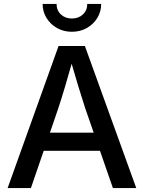

<svg xmlns="http://www.w3.org/2000/svg" viewBox="-20 -963 737 983"><path d="M19 0 279.8 -727.5H414.6L677.7 0H558.1L417 -406.7Q400.4 -457 380.6 -522.2Q360.8 -587.4 334 -680.2H359.4Q333 -586.9 313.5 -521Q293.9 -455.1 277.8 -406.7L138.2 0ZM161.6 -190.9V-283.7H535.2V-190.9ZM348.1 -800.3Q306.2 -800.3 272.2 -819.3Q238.3 -838.4 218.3 -870.8Q198.2 -903.3 198.2 -942.9H269.5Q269.5 -910.2 291.7 -889.2Q314 -868.2 348.1 -868.2Q382.3 -868.2 404.5 -889.2Q426.8 -910.2 426.8 -942.9H498Q498 -903.3 478.3 -871.1Q458.5 -838.9 424.6 -819.6Q390.6 -800.3 348.1 -800.3Z"/></svg>

Font: Inter 20pt Medium
Style: Regular
Weight: 500
Version: Version 4.001;git-66647c0bb